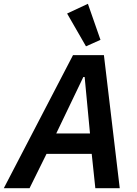

<svg xmlns="http://www.w3.org/2000/svg" viewBox="-52 -987 720 1007"><path d="M448 0 429 -180H192L103 0H-32L331 -698H493L576 0ZM392 -583H385L243 -287H420ZM300 -916 409 -967 475 -778 399 -744Z"/></svg>

Font: IBM Plex Sans SmBld
Style: Italic
Weight: 600
Italic angle: -11°
Designer: Mike Abbink, Paul van der Laan, Pieter van Rosmalen
Foundry: Bold Monday
Version: Version 3.005